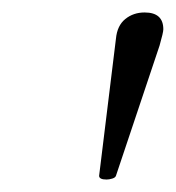

<svg xmlns="http://www.w3.org/2000/svg" viewBox="-20 -743 282 308"><path d="M151 -455Q139 -455 139 -461L166 -681Q168 -702 181 -712.5Q194 -723 212 -723Q242 -723 242 -696Q242 -691 236 -670L166 -461Q165 -458 160 -456.5Q155 -455 151 -455Z"/></svg>

Font: Junicode Two Beta Condensed
Style: Italic
Weight: 400
Width: 3
Italic angle: -9°
Version: Version 1.053; ttfautohint (v1.8.4)